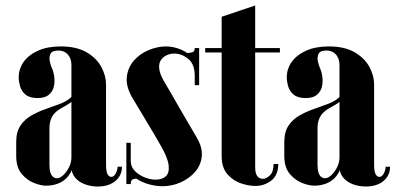

<svg xmlns="http://www.w3.org/2000/svg" viewBox="-20 -670 1447 699"><path d="M48 -388Q48 -374 53 -356Q58 -338 73 -325.5Q88 -313 117 -313Q144 -313 158 -325Q172 -337 176 -354.5Q180 -372 177.5 -390.5Q175 -409 169 -422Q165 -430 161.5 -445.5Q158 -461 163.5 -473.5Q169 -486 192 -486Q207 -486 217.5 -479.5Q228 -473 234 -461Q240 -449 240 -433V-62Q240 -40 253 -24Q266 -8 288 0.5Q310 9 336 9Q376 9 400 -11Q424 -31 424 -63H408Q408 -52 401.5 -39Q395 -26 385 -26Q377 -26 371.5 -36Q366 -46 366 -70V-363Q366 -394 349 -426Q332 -458 295.5 -479.5Q259 -501 201 -501Q153 -501 118.5 -485.5Q84 -470 66 -444.5Q48 -419 48 -388ZM240 -317Q225 -302 200 -292.5Q175 -283 147.5 -273.5Q120 -264 95 -250Q70 -236 54.5 -213Q39 -190 39 -153V-102Q39 -61 58.5 -37.5Q78 -14 103.5 -4Q129 6 148 6Q177 6 200 -5.5Q223 -17 236.5 -41Q250 -65 250 -100L262 -59V-317ZM240 -299V-98Q240 -78 231 -60.5Q222 -43 210 -32Q198 -21 187 -21Q180 -21 173.5 -26Q167 -31 163.5 -42Q160 -53 160 -70V-202Q160 -222 165.5 -236Q171 -250 180 -259Q189 -268 200 -274.5Q211 -281 221 -286.5Q231 -292 240 -299Z M705 -383H689V-393Q689 -437 665 -456Q641 -475 614 -475Q600 -475 587 -469Q574 -463 566 -451.5Q558 -440 559.5 -421.5Q561 -403 575 -378Q595 -344 613 -312.5Q631 -281 647 -253.5Q663 -226 676 -204Q689 -182 697 -168Q718 -132 714.5 -100Q711 -68 690 -44Q669 -20 637.5 -6Q606 8 571 8Q543 8 512.5 -2Q482 -12 461 -32.5Q440 -53 440 -84V-97H456V-84Q456 -63 470.5 -48Q485 -33 506 -24.5Q527 -16 547 -16Q570 -16 583.5 -28Q597 -40 594 -68Q591 -96 564 -142Q552 -163 540 -183.5Q528 -204 515.5 -224.5Q503 -245 491 -265.5Q479 -286 466 -307Q438 -352 441.5 -388Q445 -424 467.5 -449.5Q490 -475 522 -488Q554 -501 584 -501Q611 -501 639 -489.5Q667 -478 686 -454Q705 -430 705 -392ZM689 -360V-436L659 -477Q670 -477 679.5 -479.5Q689 -482 689 -495H705V-360ZM456 -150V-54L480 -20Q470 -20 463 -17Q456 -14 456 0H440V-150Z M787 -609 909 -650V-61Q909 -39 916.5 -29Q924 -19 937 -19Q949 -19 962.5 -31.5Q976 -44 976 -73H993Q993 -32 967.5 -12.5Q942 7 909 7Q887 7 858.5 -2Q830 -11 808.5 -35Q787 -59 787 -102ZM909 -479V-495H999V-479ZM727 -479V-495H787V-479Z M1024 -388Q1024 -374 1029 -356Q1034 -338 1049 -325.5Q1064 -313 1093 -313Q1120 -313 1134 -325Q1148 -337 1152 -354.5Q1156 -372 1153.5 -390.5Q1151 -409 1145 -422Q1141 -430 1137.5 -445.5Q1134 -461 1139.5 -473.5Q1145 -486 1168 -486Q1183 -486 1193.5 -479.5Q1204 -473 1210 -461Q1216 -449 1216 -433V-62Q1216 -40 1229 -24Q1242 -8 1264 0.5Q1286 9 1312 9Q1352 9 1376 -11Q1400 -31 1400 -63H1384Q1384 -52 1377.5 -39Q1371 -26 1361 -26Q1353 -26 1347.5 -36Q1342 -46 1342 -70V-363Q1342 -394 1325 -426Q1308 -458 1271.5 -479.5Q1235 -501 1177 -501Q1129 -501 1094.5 -485.5Q1060 -470 1042 -444.5Q1024 -419 1024 -388ZM1216 -317Q1201 -302 1176 -292.5Q1151 -283 1123.5 -273.5Q1096 -264 1071 -250Q1046 -236 1030.5 -213Q1015 -190 1015 -153V-102Q1015 -61 1034.5 -37.5Q1054 -14 1079.5 -4Q1105 6 1124 6Q1153 6 1176 -5.5Q1199 -17 1212.5 -41Q1226 -65 1226 -100L1238 -59V-317ZM1216 -299V-98Q1216 -78 1207 -60.5Q1198 -43 1186 -32Q1174 -21 1163 -21Q1156 -21 1149.5 -26Q1143 -31 1139.5 -42Q1136 -53 1136 -70V-202Q1136 -222 1141.5 -236Q1147 -250 1156 -259Q1165 -268 1176 -274.5Q1187 -281 1197 -286.5Q1207 -292 1216 -299Z"/></svg>

Font: Emberly Black
Style: Regular
Weight: 900
Designer: Rajesh Rajput
Foundry: Rajesh Rajput
Version: Version 1.000